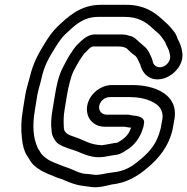

<svg xmlns="http://www.w3.org/2000/svg" viewBox="-20 -737 777 797"><path d="M392 -298C396 -318 415 -334 436 -334H521C585 -334 637 -310 650 -279C655 -267 656 -255 654 -242L647 -204C632 -142 604 -110 564 -76C527 -45 499 -26 445 -21C416 -18 390 -8 368 -12C350 -15 333 -15 323 -17C301 -22 283 -33 263 -40L243 -47C218 -57 200 -63 182 -73L169 -82C162 -88 155 -94 150 -101L137 -122C117 -164 114 -218 125 -281L135 -343C139 -366 148 -391 153 -415C164 -465 184 -499 209 -539C222 -560 237 -582 251 -595C294 -635 326 -667 390 -667H496C554 -667 585 -646 614 -619C628 -605 638 -600 648 -587C655 -578 662 -568 666 -561C668 -554 672 -547 676 -539C683 -525 683 -520 686 -506C690 -486 672 -465 656 -460C633 -452 616 -467 614 -482C613 -486 612 -490 611 -493C604 -507 597 -531 576 -547C566 -555 557 -564 543 -576C534 -584 525 -587 515 -589C507 -592 496 -594 483 -594H372C352 -594 330 -580 316 -566C310 -560 297 -550 285 -532L269 -508C257 -489 251 -475 241 -457C223 -423 214 -379 208 -342L198 -281C192 -248 191 -220 194 -196C195 -173 204 -161 211 -151C221 -135 256 -123 279 -116L297 -110C324 -99 364 -78 413 -86L424 -88C435 -90 451 -93 466 -95C480 -97 496 -108 502 -112C538 -132 563 -167 574 -207C574 -208 575 -208 575 -209L578 -226C582 -246 559 -254 545 -256L529 -258C520 -259 518 -261 510 -261H423C402 -261 388 -278 392 -298ZM524 -207C513 -173 493 -160 468 -145C444 -142 425 -137 402 -134C397 -135 391 -135 383 -136C360 -139 345 -146 322 -156L303 -164C277 -174 246 -178 245 -207C244 -229 243 -252 248 -281L258 -342C264 -377 274 -419 285 -441C294 -459 301 -471 310 -486L326 -510C330 -516 338 -522 350 -535C354 -539 358 -542 366 -544H474C487 -544 498 -541 506 -536C515 -527 527 -515 542 -505C549 -499 554 -486 563 -467C571 -431 606 -393 665 -413C702 -426 746 -470 736 -523C734 -537 729 -553 721 -569C716 -577 715 -582 714 -585C710 -598 700 -609 690 -621C675 -639 664 -646 653 -657C620 -688 576 -717 504 -717H398C312 -717 261 -666 219 -627C198 -607 181 -582 167 -559C142 -519 118 -478 104 -418C98 -395 89 -368 85 -343L75 -281C67 -235 67 -198 71 -163C74 -133 80 -110 92 -91L106 -69C113 -57 123 -48 134 -40L149 -30C149 -30 150 -29 151 -29C173 -17 194 -9 219 1L238 7C257 16 279 25 304 31C321 35 340 36 350 38C386 45 420 34 443 29C507 22 552 -6 593 -41C638 -79 680 -127 697 -202V-203L704 -242C722 -345 622 -384 530 -384H445C397 -384 350 -346 342 -298C334 -250 366 -211 414 -211H498C506 -209 515 -208 524 -207Z"/></svg>

Font: Blanket
Style: BdOutlineObl
Weight: 700
Foundry: Cannot Into Space Fonts
Version: Version 0.9